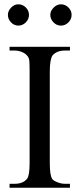

<svg xmlns="http://www.w3.org/2000/svg" viewBox="-20 -882 373 902"><path d="M308.6 0H24.9V-18.6H48.8Q88.9 -18.6 107.4 -42.5Q119.1 -56.6 119.1 -117.7V-545.4Q119.1 -579.6 117.9 -595.2Q116.7 -610.8 108.4 -619.6Q99.1 -631.3 82.5 -637.9Q65.9 -644.5 48.8 -644.5H24.9V-662.1H308.6V-644.5H284.7Q245.6 -644.5 226.1 -620.6Q220.7 -612.3 217.3 -593.8Q213.9 -575.2 213.9 -545.4V-117.7Q213.9 -85.4 216.8 -67.9Q219.7 -50.3 225.1 -41.5Q230 -33.7 248.8 -26.1Q267.6 -18.6 284.7 -18.6H308.6ZM316.4 -812Q316.4 -792 301.5 -776.9Q286.6 -761.7 266.1 -761.7Q246.1 -761.7 231.2 -777.1Q216.3 -792.5 216.3 -812Q216.3 -830.6 231.9 -846.2Q247.6 -861.8 266.1 -861.8Q286.6 -861.8 301.5 -846.9Q316.4 -832 316.4 -812ZM116.2 -812Q116.2 -792 101.3 -776.9Q86.4 -761.7 65.9 -761.7Q46.4 -761.7 31.7 -777.1Q17.1 -792.5 17.1 -812Q17.1 -830.6 32.2 -846.2Q47.4 -861.8 65.9 -861.8Q86.4 -861.8 101.3 -846.9Q116.2 -832 116.2 -812Z"/></svg>

Font: BabelStone Roman
Style: Regular
Weight: 400
Designer: Walt Agee, Victor Gaultney, Peter Martin, Debbi Hosken, Becca Hirsbrunner (SIL); Andrew West (BabelStone)
Foundry: BabelStone
Version: Version 16.000